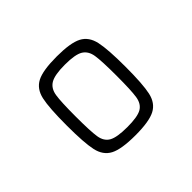

<svg xmlns="http://www.w3.org/2000/svg" viewBox="-83 -804 515 515"><g transform="rotate(-45 174.5 -546.5)"><path d="M63 -546Q63 -613 69.5 -642.5Q76 -672 99 -684Q122 -696 175 -696Q227 -696 250 -684Q273 -672 279.5 -642Q286 -612 286 -546Q286 -480 279.5 -450.5Q273 -421 250 -409Q227 -397 175 -397Q122 -397 99 -409Q76 -421 69.5 -450.5Q63 -480 63 -546ZM252 -546Q252 -602 248.5 -624Q245 -646 229.5 -655.5Q214 -665 175 -665Q136 -665 120 -655.5Q104 -646 100.5 -624Q97 -602 97 -546Q97 -490 100.5 -468Q104 -446 120 -437Q136 -428 175 -428Q214 -428 229.5 -437Q245 -446 248.5 -468Q252 -490 252 -546Z"/></g></svg>

Font: Saira Semi Condensed Thin
Style: Regular
Weight: 100
Width: 4
Designer: Hector Gatti with collaboration of the Omnibus-Type team
Foundry: Omnibus-Type
Version: Version 1.001; ttfautohint (v1.8)